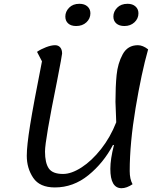

<svg xmlns="http://www.w3.org/2000/svg" viewBox="-20 -965 834 1011"><path d="M561 -76Q561 -127 580 -201L575 -202Q525 -107 445.5 -42.5Q366 22 269 22Q189 22 155 -28.5Q121 -79 121 -145Q121 -197 138.5 -306Q156 -415 201 -642L175 -692Q195 -706 222.5 -716.5Q250 -727 270 -727Q287 -727 297 -715.5Q307 -704 307 -683Q307 -675 280 -536Q217 -226 217 -167Q217 -107 237 -78Q257 -49 312 -49Q356 -49 409.5 -83.5Q463 -118 512 -180Q561 -242 592 -321L591 -350Q588 -413 588 -429Q588 -509 594 -570Q600 -631 626 -679Q652 -727 706 -727Q732 -727 760 -705Q725 -582 694 -396.5Q663 -211 663 -64Q663 -22 678 5Q647 26 620 26Q561 26 561 -76ZM324 -878Q324 -904 344 -924.5Q364 -945 398 -945Q425 -945 440.5 -931Q456 -917 456 -895Q456 -867 435 -847.5Q414 -828 381 -828Q354 -828 339 -841.5Q324 -855 324 -878ZM577 -878Q577 -904 597 -924.5Q617 -945 652 -945Q678 -945 693.5 -931Q709 -917 709 -895Q709 -867 688 -847.5Q667 -828 635 -828Q608 -828 592.5 -841.5Q577 -855 577 -878Z"/></svg>

Font: Lemonada Light
Style: Regular
Weight: 300
Designer: Mohamed Gaber (Arabic) Eduardo Tunni (Latin)
Foundry: Kief Type Foundry
Version: Version 3.006